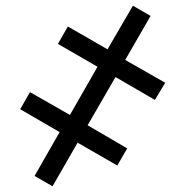

<svg xmlns="http://www.w3.org/2000/svg" viewBox="-20 -650 649 673"><path d="M287.1 -210.9 425.8 -129.9 391.1 -69.8 252 -149.9 164.1 2.9 101.1 -33.2 189 -187 50.8 -267.1 85 -327.1 225.1 -247.1 321.8 -416 183.1 -496.1 217.8 -557.1 356.9 -477.1 445.8 -629.9 507.8 -594.2 418.9 -439.9 559.1 -359.9 522.9 -299.8 384.8 -379.9Z"/></svg>

Font: Noto Serif
Style: Regular
Weight: 400
Designer: Monotype Design team
Foundry: Monotype Imaging Inc.
Version: Version 1.02